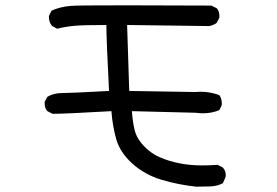

<svg xmlns="http://www.w3.org/2000/svg" viewBox="-20 -677 1040 722"><path d="M718 25Q651 18 587.5 -1Q524 -20 477.5 -62Q431 -104 417 -154Q403 -204 399 -259Q225 -249 178 -249L158 -259Q148 -270 148 -288V-294L158 -313Q182 -327 212 -327Q242 -327 390 -335Q380 -530 380 -583Q294 -583 260.5 -580Q227 -577 195 -569L176 -579Q164 -593 164 -612V-617L174 -637Q207 -652 248 -655Q272 -657 457 -657L775 -656L795 -646Q805 -635 805 -617V-611L795 -591Q781 -581 766 -579L458 -583L466 -335L714 -331L734 -332Q772 -332 805 -319Q814 -306 814 -289V-282L805 -263Q777 -251 742 -251Q730 -251 716 -253L476 -259Q479 -216 487 -185.5Q495 -155 521.5 -127.5Q548 -100 580 -86Q651 -55 740 -55Q767 -55 799 -57L818 -47Q829 -35 829 -18Q829 -10 818 12Q797 23 771 24Q745 25 718 25Z"/></svg>

Font: Xiaolai Mono SC
Style: Regular
Weight: 400
Monospace: yes
Designer: LXGW / Nozomi Seto
Version: Version 3.113;September 30, 2024